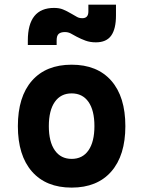

<svg xmlns="http://www.w3.org/2000/svg" viewBox="-20 -810 626 839"><path d="M293 9.8Q181.2 9.8 119.6 -60.5Q58.1 -130.9 58.1 -258.8Q58.1 -387.2 119.6 -457.3Q181.2 -527.3 293 -527.3Q404.8 -527.3 466.3 -457.3Q527.8 -387.2 527.8 -258.8Q527.8 -130.9 466.3 -60.5Q404.8 9.8 293 9.8ZM293.2 -115.7Q340.8 -115.7 366.7 -153.1Q392.6 -190.5 392.6 -258.9Q392.6 -327.6 366.7 -364.7Q340.7 -401.9 293 -401.9Q245.6 -401.9 219.5 -364.7Q193.4 -327.5 193.4 -258.8Q193.4 -190.4 219.5 -153.1Q245.6 -115.7 293.2 -115.7ZM101.6 -613.3V-632.8Q101.6 -775.4 216.3 -775.4Q238.8 -775.4 255.1 -768.8Q271.5 -762.2 293 -749.5Q307.6 -741.2 316.9 -735.8Q326.2 -730.5 339.8 -730.5Q366.2 -730.5 366.2 -759.8V-789.6H486.8V-742.2Q486.8 -683.6 465.8 -654.3Q444.8 -625 398.9 -625Q374 -625 354 -632.3Q334 -639.6 315.4 -649.4Q299.8 -658.2 288.6 -664.1Q277.3 -669.9 263.7 -669.9Q245.6 -669.9 236.6 -662.1Q227.5 -654.3 227.5 -633.8V-613.3Z"/></svg>

Font: Cascadia Code
Style: Regular
Weight: 400
Monospace: yes
Designer: Aaron Bell
Foundry: Saja Typeworks
Version: Version 2106.017